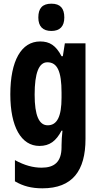

<svg xmlns="http://www.w3.org/2000/svg" viewBox="-20 -782 540 1042"><path d="M259 -762C210 -762 188 -737 188 -687C188 -639 212 -614 259 -614C305 -614 329 -639 329 -687C329 -736 308 -762 259 -762ZM198 -557C96 -557 36 -453 36 -270C36 -94 95 10 194 10C249 10 284 -16 314 -73H319C316 -48 314 -15 314 7V16C314 98 274 128 206 128C160 128 114 116 61 87V202C105 228 151 240 210 240C374 240 444 144 444 -28V-547H332L321 -477H314C283 -536 249 -557 198 -557ZM237 -444C291 -444 314 -395 314 -279V-252C314 -150 290 -102 239 -102C192 -102 168 -155 168 -268C168 -386 191 -444 237 -444Z"/></svg>

Font: Noto Sans Lao Looped ExtraCondensed
Style: Bold
Weight: 700
Width: 2
Designer: Mark Frömberg, Ben Mitchell
Foundry: The Fontpad Ltd
Version: Version 1.002